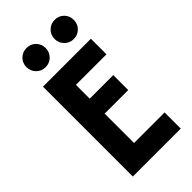

<svg xmlns="http://www.w3.org/2000/svg" viewBox="-253 -880 944 944"><g transform="rotate(-45 219.0 -408.5)"><path d="M66.7 0V-625H400V-516.7H187.5V-420.8H351.4V-316.7H187.5V-112.5H400V0ZM339.6 -683.3Q311.8 -683.3 292.4 -702.8Q272.9 -722.2 272.9 -750Q272.9 -778.5 292.4 -797.6Q311.8 -816.7 339.6 -816.7Q368.1 -816.7 387.2 -797.6Q406.2 -778.5 406.2 -750Q406.2 -722.2 387.2 -702.8Q368.1 -683.3 339.6 -683.3ZM143.7 -683.3Q116 -683.3 96.5 -702.8Q77.1 -722.2 77.1 -750Q77.1 -778.5 96.5 -797.6Q116 -816.7 143.7 -816.7Q172.2 -816.7 191.3 -797.6Q210.4 -778.5 210.4 -750Q210.4 -722.2 191.3 -702.8Q172.2 -683.3 143.7 -683.3Z"/></g></svg>

Font: co2trust
Style: Bold
Weight: 700
Designer: Kristian Moeller
Foundry: Dicotype
Version: Version 1.000